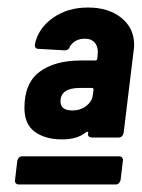

<svg xmlns="http://www.w3.org/2000/svg" viewBox="-20 -728 377 511"><path d="M234 -567Q236 -567 237.5 -568.5Q239 -570 239 -572L240 -583Q242 -602 233 -613.5Q224 -625 206 -625Q181 -625 168 -607Q166 -605 165.5 -603.5Q165 -602 165 -601Q161 -594 152 -594L82 -598Q77 -598 74.5 -601.5Q72 -605 73 -611Q82 -653 121 -680.5Q160 -708 214 -708Q269 -708 303 -680.5Q337 -653 337 -609Q337 -600 336 -596L309 -374Q308 -369 304.5 -365.5Q301 -362 296 -362H225Q214 -362 214 -372L215 -374Q215 -377 213 -377.5Q211 -378 209 -376Q186 -357 145 -357Q101 -357 73 -377Q45 -397 45 -441Q45 -507 85.5 -537Q126 -567 195 -567ZM227 -475 229 -489Q229 -494 225 -494H193Q141 -494 141 -458Q141 -434 173 -434Q194 -434 209.5 -446Q225 -458 227 -475ZM39 -312H297Q302 -312 305 -308.5Q308 -305 307 -300L301 -249Q300 -244 296.5 -240.5Q293 -237 288 -237H30Q25 -237 22 -240.5Q19 -244 20 -249L26 -300Q27 -305 30.5 -308.5Q34 -312 39 -312Z"/></svg>

Font: Barlow Semi Condensed ExtraBold
Style: Italic
Weight: 800
Width: 4
Italic angle: -7°
Designer: Jeremy Tribby
Foundry: Tribby Type
Version: Version 1.408